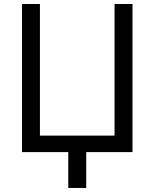

<svg xmlns="http://www.w3.org/2000/svg" viewBox="-20 -747 759 943"><path d="M88.1 -727.3H176.1V-81H542.6V-727.3H630.7V0H403.4V176.1H315.3V0H88.1Z"/></svg>

Font: Fast_Sans-Dotted
Style: Regular
Weight: 400
Version: Version 3.018